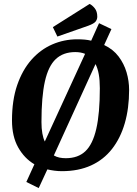

<svg xmlns="http://www.w3.org/2000/svg" viewBox="-20 -860 696 977"><path d="M177 97 114 66 155 -24Q104 -54 72.5 -110Q41 -166 41 -247Q41 -350 67.5 -427Q94 -504 140 -556Q186 -608 246 -634Q306 -660 373 -660Q393 -660 410.5 -658.5Q428 -657 444 -653L484 -742L547 -712L510 -631Q556 -609 583.5 -572.5Q611 -536 624 -492Q637 -448 637 -402Q637 -309 615 -233Q593 -157 550 -102Q507 -47 443 -18Q379 11 295 11Q276 11 257 8.5Q238 6 221 2ZM208 -140 413 -586Q391 -595 363 -595Q302 -595 264 -559.5Q226 -524 208.5 -446Q191 -368 191 -239Q191 -206 195.5 -181Q200 -156 208 -140ZM315 -55Q377 -55 414.5 -90.5Q452 -126 470 -204.5Q488 -283 488 -411Q488 -452 482.5 -482.5Q477 -513 466 -534L254 -69Q268 -61 283 -58Q298 -55 315 -55ZM272 -674 249 -722 436 -840Q449 -834 462 -818Q475 -802 475 -775Q475 -762 467 -751Q459 -740 429 -729Z"/></svg>

Font: Faustina Light
Style: Bold Italic
Weight: 700
Italic angle: -8°
Version: Version 1.200